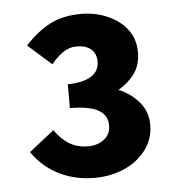

<svg xmlns="http://www.w3.org/2000/svg" viewBox="-41 -927 511 552"><g transform="rotate(-5 214.0 -651.5)"><path d="M211 -415Q154 -415 107.5 -438.5Q61 -462 32 -505L104 -562Q124 -534 147 -520.5Q170 -507 200 -507Q227 -507 246 -521.5Q265 -536 265 -561Q265 -592 238.5 -606.5Q212 -621 157 -621V-690Q199 -690 223.5 -704.5Q248 -719 248 -747Q248 -771 233 -783.5Q218 -796 191 -796Q170 -796 151.5 -783Q133 -770 118 -751L50 -811Q86 -850 123.5 -869Q161 -888 212 -888Q253 -888 288 -873Q323 -858 344.5 -830.5Q366 -803 366 -764Q366 -728 348.5 -703.5Q331 -679 301 -661Q335 -647 359 -619.5Q383 -592 383 -553Q383 -512 359 -480.5Q335 -449 296 -432Q257 -415 211 -415Z"/></g></svg>

Font: Noto Sans SC Thin ExtraBold
Style: Regular
Weight: 800
Version: Version 2.004-H2;hotconv 1.0.118;makeotfexe 2.5.65603